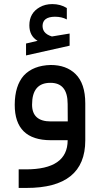

<svg xmlns="http://www.w3.org/2000/svg" viewBox="-20 -693 490 949"><path d="M108.7 -477.9 163.6 -490.8 166.2 -491.3 164.1 -492.3Q125.1 -516.4 125.1 -567.7Q125.1 -628.7 176.4 -657.4Q189.7 -665.1 205.4 -669Q221 -672.8 238.5 -672.8Q279 -672.8 310.3 -653.3V-596.9Q285.6 -610.3 251.3 -610.3Q190.8 -609.7 190.3 -564.6Q190.3 -559.5 191.3 -554.4Q192.3 -549.2 194.1 -544.9Q195.9 -540.5 198.7 -536.7Q201.5 -532.8 205.4 -529.2Q209.2 -525.6 213.8 -522.8Q218.5 -520 224.1 -517.4Q229.7 -514.9 236.4 -512.8H236.9L324.1 -527.2V-467.2L108.7 -419ZM401.5 -182.1V1Q401.5 236.4 110.3 235.9H72.3V144.1H107.2Q313.8 144.6 314.4 1V0H313.3H231.3Q52.3 0 52.8 -175.4Q53.3 -269.7 97.9 -320Q144.6 -369.7 230.8 -371.8Q307.2 -371.8 352.8 -327.7Q401.5 -280.5 401.5 -182.1ZM138.5 -175.9Q138.5 -92.8 230.8 -92.8H313.8H314.9V-93.8L314.4 -179Q314.4 -284.1 228.7 -283.6Q138.5 -283.6 138.5 -175.9Z"/></svg>

Font: Fira Code
Style: Regular
Weight: 400
Designer: Carrois Corporate, Edenspiekermann AG, Nikita Prokopov
Foundry: Carrois Corporate, Edenspiekermann AG, Nikita Prokopov
Version: Version 5.002